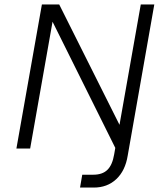

<svg xmlns="http://www.w3.org/2000/svg" viewBox="-20 -670 716 866"><path d="M615 -650H676L556 32Q545 100 504.5 138Q464 176 403 176H341L351 118H401Q442 118 464.5 96Q487 74 495 26L500 -3L217 -572L116 0H54L169 -650H247L519 -107Z"/></svg>

Font: Overused Grotesk Book
Style: Italic
Weight: 350
Italic angle: -10°
Version: Version 0.003